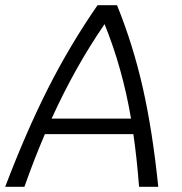

<svg xmlns="http://www.w3.org/2000/svg" viewBox="-62 -720 702 740"><path d="M452 -203H111Q71 -110 32 0H-42Q39 -213 123.5 -380Q208 -547 314 -700H389Q451 -547 488.5 -381Q526 -215 548 0H474Q465 -115 452 -203ZM443 -263Q410 -457 341 -627Q227 -461 137 -263Z"/></svg>

Font: Krub
Style: Italic
Weight: 400
Italic angle: -8°
Designer: Ekaluck Peanpanawate
Foundry: Cadson Demak Co.,Ltd.
Version: Version 1.000; ttfautohint (v1.6)